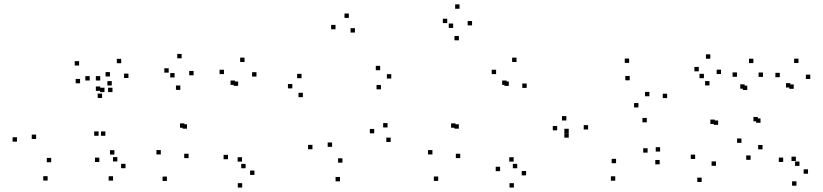

<svg xmlns="http://www.w3.org/2000/svg" viewBox="-20 -803 3760 877"><path d="M430.3 -182.8V-202.8H410.3V-182.8ZM461.2 -182.8V-202.8H441.2V-182.8ZM493.7 -382.3V-402.3H473.7V-382.3ZM457.3 -382.3V-402.3H437.3V-382.3ZM213.8 -61.8V-81.8H193.8V-61.8ZM145 -168.2V-188.2H125V-168.2ZM345.7 -422.5V-442.5H325.7V-422.5ZM437.8 -388V-408H417.8V-388ZM437.8 -435.3V-455.3H417.8V-435.3ZM389.8 -435.3V-455.3H369.8V-435.3ZM446.2 -355.5V-375.5H426.2V-355.5ZM490.5 -412.5V-432.5H470.5V-412.5ZM341.3 -503.7V-523.7H321.3V-503.7ZM57.5 -156V-176H37.5V-156ZM197.5 21.7V1.7H177.5V21.7ZM553.2 -34.7V-54.7H533.2V-34.7ZM502.5 -97V-117H482.5V-97ZM516 -65.5V-85.5H496V-65.5ZM566.7 -446.8V-466.8H546.7V-446.8ZM533.7 -514.2V-534.2H513.7V-514.2ZM482.2 -453.7V-473.7H462.2V-453.7ZM433.7 -63V-83H413.7V-63ZM496.3 22V2H476.3V22Z M1142.3 -4V-24H1122.3V-4ZM1085.5 -64.8V-84.8H1065.5V-64.8ZM1101.8 -34.5V-54.5H1081.8V-34.5ZM1151.5 -453.3V-473.3H1131.5V-453.3ZM1097 -519.8V-539.8H1077V-519.8ZM1003 -464.5V-484.5H983V-464.5ZM834.2 -215.3V-235.3H814.2V-215.3ZM822.2 -219.5V-239.5H802.2V-219.5ZM864.2 -459V-479H844.2V-459ZM809.7 -536.7V-556.7H789.7V-536.7ZM750.5 -471.2V-491.2H730.5V-471.2ZM803.7 -392.5V-412.5H783.7V-392.5ZM777.5 -449.2V-469.2H757.5V-449.2ZM714.5 -97.5V-117.5H694.5V-97.5ZM742.5 23.5V3.5H722.5V23.5ZM841.5 -80.8V-100.8H821.5V-80.8ZM1053 -415.2V-435.2H1033V-415.2ZM1067.7 -410.8V-430.8H1047.7V-410.8ZM1021.3 -75.7V-95.7H1001.3V-75.7ZM1086.2 53.7V33.7H1066.2V53.7Z M1764.5 -154.5V-174.5H1744.5V-154.5ZM1750.2 -220.8V-240.8H1730.2V-220.8ZM1689.3 -194V-214H1669.3V-194ZM1544.2 -60V-80H1524.2V-60ZM1496.8 -132.2V-152.2H1476.8V-132.2ZM1601.2 -654.3V-674.3H1581.2V-654.3ZM1573.5 -721.2V-741.2H1553.5V-721.2ZM1512.5 -669.3V-689.3H1492.5V-669.3ZM1407.2 -121.3V-141.3H1387.2V-121.3ZM1532.8 25.3V5.3H1512.8V25.3ZM1720 -395V-415H1700V-395ZM1767.2 -444.3V-464.3H1747.2V-444.3ZM1716.5 -482.2V-502.2H1696.5V-482.2ZM1357.3 -445.7V-465.7H1337.3V-445.7ZM1315.2 -399.3V-419.3H1295.2V-399.3ZM1363.5 -359.2V-379.2H1343.5V-359.2Z M2383 -2V-22H2363V-2ZM2326.2 -64.8V-84.8H2306.2V-64.8ZM2342.5 -34.5V-54.5H2322.5V-34.5ZM2385.7 -401.5V-421.5H2365.7V-401.5ZM2339.3 -519.8V-539.8H2319.3V-519.8ZM2246 -464.5V-484.5H2226V-464.5ZM2075.8 -215.3V-235.3H2055.8V-215.3ZM2060.5 -219.5V-239.5H2040.5V-219.5ZM2136.2 -687V-707H2116.2V-687ZM2079 -763V-783H2059V-763ZM2022.8 -697.5V-717.5H2002.8V-697.5ZM2076 -618.8V-638.8H2056V-618.8ZM2049.8 -675.5V-695.5H2029.8V-675.5ZM1955.2 -97.5V-117.5H1935.2V-97.5ZM1981.7 23.2V3.2H1961.7V23.2ZM2082.2 -80.8V-100.8H2062.2V-80.8ZM2293.7 -415.2V-435.2H2273.7V-415.2ZM2304 -410.8V-430.8H2284V-410.8ZM2264.3 -21.3V-41.3H2244.3V-21.3ZM2327.3 53.7V33.7H2307.3V53.7Z M2993.2 -52.3V-72.3H2973.2V-52.3ZM2995.2 -110.7V-130.7H2975.2V-110.7ZM2938 -105.8V-125.8H2918V-105.8ZM2794 -57.5V-77.5H2774V-57.5ZM2666.3 -211.5V-231.5H2646.3V-211.5ZM2856.3 -436.2V-456.2H2836.3V-436.2ZM2946.3 -363.3V-383.3H2926.3V-363.3ZM2896.2 -312.3V-332.3H2876.2V-312.3ZM2567 -252.7V-272.7H2547V-252.7ZM2525 -207.7V-227.7H2505V-207.7ZM2577.8 -174.3V-194.3H2557.8V-174.3ZM2934.5 -244.3V-264.3H2914.5V-244.3ZM3027.3 -355V-375H3007.3V-355ZM2853.7 -515.7V-535.7H2833.7V-515.7ZM2577.8 -194.8V-214.8H2557.8V-194.8ZM2790.3 22.3V2.3H2770.3V22.3Z M3670.8 -9.5V-29.5H3650.8V-9.5ZM3615.3 -67.5V-87.5H3595.3V-67.5ZM3631.7 -45.2V-65.2H3611.7V-45.2ZM3681 -442.2V-462.2H3661V-442.2ZM3627.3 -515.2V-535.2H3607.3V-515.2ZM3541.8 -450.3V-470.3H3521.8V-450.3ZM3453.8 -242.2V-262.2H3433.8V-242.2ZM3441.5 -248.8V-268.8H3421.5V-248.8ZM3465 -451.8V-471.8H3445V-451.8ZM3421.2 -514.8V-534.8H3401.2V-514.8ZM3346.2 -452.3V-472.3H3326.2V-452.3ZM3260.2 -232.7V-252.7H3240.2V-232.7ZM3244.8 -236.8V-256.8H3224.8V-236.8ZM3273.5 -464.8V-484.8H3253.5V-464.8ZM3224.5 -534.8V-554.8H3204.5V-534.8ZM3171.8 -477.2V-497.2H3151.8V-477.2ZM3220.7 -412.7V-432.7H3200.7V-412.7ZM3195.2 -445.8V-465.8H3175.2V-445.8ZM3155.2 -76.8V-96.8H3135.2V-76.8ZM3185 28.3V8.3H3165V28.3ZM3250.3 -45.7V-65.7H3230.3V-45.7ZM3381.3 -397.8V-417.8H3361.3V-397.8ZM3393.3 -391.8V-411.8H3373.3V-391.8ZM3366.7 -150.5V-170.5H3346.7V-150.5ZM3408.5 -73V-93H3388.5V-73ZM3463 -120.8V-140.8H3443V-120.8ZM3590.2 -403.3V-423.3H3570.2V-403.3ZM3605.5 -397.3V-417.3H3585.5V-397.3ZM3557.3 -63.2V-83.2H3537.3V-63.2ZM3618 45.2V25.2H3598V45.2Z"/></svg>

Font: Monaspace Radon Dots Var
Style: Regular
Weight: 400
Designer: Riley Cran and the Lettermatic Team
Version: Version 1.100 (Monaspace Radon Dots)